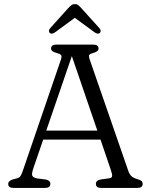

<svg xmlns="http://www.w3.org/2000/svg" viewBox="-20 -918 736 938"><path d="M226 -20Q226 0 201 0H45Q20 0 20 -20Q20 -33 41 -41L62 -46.5Q75.5 -50 81 -59Q86.5 -68 94 -91L277.5 -626.5Q282.5 -642.5 279 -648.2Q275.5 -654 259 -658.5Q229.5 -666 229.5 -680Q229.5 -700 254.5 -700H436.5Q461.5 -700 461.5 -680Q461.5 -666 431.5 -658Q419.5 -655 416.2 -649.8Q413 -644.5 417 -631L606 -85.5Q612.5 -66 622.5 -57Q632.5 -48 651 -43Q666.5 -38.5 671.8 -33.2Q677 -28 677 -20Q677 0 652 0H473.5Q448.5 0 448.5 -20Q448.5 -36.5 470.5 -41L514.5 -47Q527 -49 527.8 -58.2Q528.5 -67.5 521.5 -87.5L471 -236H191L143 -96Q135 -72.5 137 -62Q139 -51.5 160 -46.5L204 -41Q226 -36 226 -20ZM206 -280H455.5L331 -644ZM248 -759.5Q233 -749.5 223.5 -756.5Q219.5 -760 219.2 -766.5Q219 -773 225 -780L313.5 -878.5Q322 -887.5 329 -892.8Q336 -898 346 -898Q355.5 -898 362.2 -892.8Q369 -887.5 377 -878.5L466 -780Q472 -773 471.8 -766.5Q471.5 -760 467.5 -756.5Q458 -749.5 443 -759.5L345.5 -831Z"/></svg>

Font: Fraunces 9pt S100 Light
Style: Regular
Weight: 300
Version: Version 1.000; ttfautohint (v1.8.3)